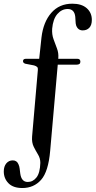

<svg xmlns="http://www.w3.org/2000/svg" viewBox="-66 -748 505 1014"><path d="M242 -442 241.5 -437.5H342.5Q358.5 -437.5 358.5 -422Q358.5 -406.5 338.5 -406.5H239L199 48.5Q189.5 158.5 151 201.8Q112.5 245 52 245Q3.5 245 -21.2 219.8Q-46 194.5 -46 157.5Q-46 131 -32.8 115Q-19.5 99 1.5 99Q23 99 31.5 119.5Q36.5 130.5 37.8 142.5Q39 154.5 41 168.5Q47 213 80.5 213Q108 213 126.8 189Q145.5 165 147 112Q147 88 135 68.5Q123 49 112 26.8Q101 4.5 103.5 -27L134 -379Q135 -389.5 130.2 -394.2Q125.5 -399 114 -402.5L67.5 -411.5Q55.5 -415.5 55.5 -425Q55.5 -437.5 71 -437.5H141L153 -549.5Q162.5 -631.5 204.8 -680Q247 -728.5 316 -728.5Q365 -728.5 392 -704.8Q419 -681 419 -643Q419 -615.5 405.8 -601.5Q392.5 -587.5 371 -587.5Q345.5 -587.5 336 -614Q333 -624.5 333 -635.8Q333 -647 331.5 -659.5Q327 -700.5 291.5 -700.5Q260 -700.5 237 -674Q214 -647.5 209.5 -596.5Q207.5 -566 216.8 -540.8Q226 -515.5 235 -491.8Q244 -468 242 -442Z"/></svg>

Font: Fraunces 144pt Soft
Style: Regular
Weight: 400
Version: Version 1.000;[0bf87f6ff]